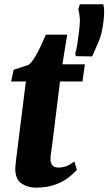

<svg xmlns="http://www.w3.org/2000/svg" viewBox="-20 -850 497 880"><path d="M219.5 -189.5Q216.5 -165.5 214 -150Q211.5 -134.5 211.5 -122Q211.5 -82 247.5 -82Q267 -82 284.5 -88.5Q302 -95 320.5 -110.5L332.5 -71.5Q318.5 -55.5 294.2 -36.5Q270 -17.5 233.2 -3.8Q196.5 10 144 10Q107.5 10 78.8 -9Q50 -28 50 -78Q50 -81.5 50.8 -90Q51.5 -98.5 54.2 -121.8Q57 -145 63 -192L98.5 -476.5H31L42.5 -530L111.5 -553Q126 -565 140.2 -588.5Q154.5 -612 167.2 -639.5Q180 -667 190 -691H288L266 -555H369L358 -476.5H255ZM402.5 -591.5 327.5 -592.5 325 -605.5Q330.5 -623 334.5 -648.2Q338.5 -673.5 343.5 -716Q347.5 -750 345.2 -772Q343 -794 339 -808L346 -830.5H453.5Q456.5 -820 457.2 -802Q458 -784 454.5 -753Q448 -695.5 431.2 -657Q414.5 -618.5 402.5 -591.5Z"/></svg>

Font: Merriweather Black
Style: Italic
Weight: 900
Italic angle: -7.8°
Designer: Eben Sorkin
Foundry: Eben Sorkin
Version: Version 2.200;gftools[0.9.31]